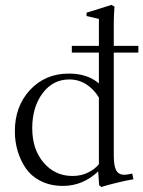

<svg xmlns="http://www.w3.org/2000/svg" viewBox="-20 -746 583 782"><path d="M392.6 15.6 383.8 8.3 379.9 -47.9Q317.4 11.2 236.3 11.2Q186 11.2 147.2 -8.1Q108.4 -27.3 85.9 -59.6Q63.5 -91.8 52 -130.4Q40.5 -168.9 40.5 -211.4Q40.5 -313 102.3 -379.6Q164.1 -446.3 260.7 -446.3Q336.4 -446.3 382.8 -406.2V-531.7H272.5V-559.1H382.8V-668.9L332.5 -680.7V-694.3L434.1 -726.1L446.3 -719.2Q443.4 -679.2 443.4 -652.3V-559.1H543.5V-531.7H443.4V-113.3Q443.4 -70.8 453.1 -52.5Q462.9 -34.2 486.3 -34.2Q497.6 -34.2 518.6 -39.1L523.4 -15.6Q501.5 -12.7 458 -2.2Q414.6 8.3 392.6 15.6ZM275.4 -29.3Q312 -29.3 340.6 -44.2Q369.1 -59.1 382.8 -77.6V-348.6Q362.3 -382.8 331.3 -402.6Q300.3 -422.4 262.2 -422.4Q195.3 -422.4 153.3 -366Q111.3 -309.6 111.3 -224.1Q111.3 -137.7 157.7 -83.5Q204.1 -29.3 275.4 -29.3Z"/></svg>

Font: Elstob Light
Style: Regular
Weight: 300
Designer: Peter S. Baker
Version: Version 1.015